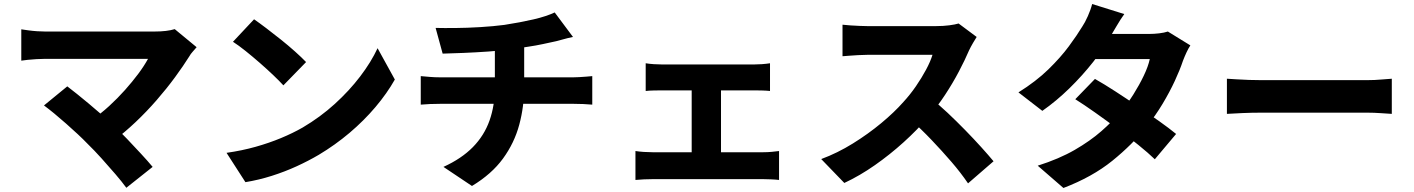

<svg xmlns="http://www.w3.org/2000/svg" viewBox="-20 -864 7040 956"><path d="M959 -629Q948 -616 938.5 -605.5Q929 -595 923 -584Q893 -536 851.5 -479.5Q810 -423 760 -365.5Q710 -308 655 -256Q600 -204 544 -162L434 -265Q481 -297 523.5 -336Q566 -375 602.5 -416Q639 -457 668.5 -496.5Q698 -536 717 -571Q698 -571 665.5 -571Q633 -571 591.5 -571Q550 -571 504.5 -571Q459 -571 413 -571Q367 -571 326.5 -571Q286 -571 254.5 -571Q223 -571 205 -571Q185 -571 161.5 -569.5Q138 -568 117.5 -566Q97 -564 86 -562V-718Q99 -716 120.5 -713Q142 -710 165 -708.5Q188 -707 205 -707Q219 -707 250 -707Q281 -707 322.5 -707Q364 -707 412 -707Q460 -707 509 -707Q558 -707 604 -707Q650 -707 687 -707Q724 -707 748 -707Q812 -707 850 -719ZM416 -148Q394 -171 366.5 -196.5Q339 -222 308.5 -249Q278 -276 250 -299Q222 -322 199 -339L315 -434Q336 -418 363.5 -396Q391 -374 421.5 -348.5Q452 -323 483.5 -295.5Q515 -268 544 -240Q578 -209 613.5 -171.5Q649 -134 682 -98.5Q715 -63 740 -33L609 71Q588 42 555 3.5Q522 -35 485.5 -75.5Q449 -116 416 -148Z M1245 -768Q1271 -750 1306 -723.5Q1341 -697 1378.5 -667Q1416 -637 1449 -607.5Q1482 -578 1504 -555L1391 -439Q1371 -461 1340.5 -490Q1310 -519 1274 -550.5Q1238 -582 1203 -610Q1168 -638 1140 -656ZM1108 -103Q1185 -114 1252.5 -133Q1320 -152 1379 -176.5Q1438 -201 1487 -229Q1575 -281 1647 -346.5Q1719 -412 1773.5 -483.5Q1828 -555 1860 -624L1946 -468Q1907 -399 1849.5 -331Q1792 -263 1720.5 -202.5Q1649 -142 1567 -93Q1516 -63 1457 -36Q1398 -9 1333.5 11.5Q1269 32 1202 43Z M2149 -725Q2188 -724 2247 -724.5Q2306 -725 2371.5 -729Q2437 -733 2491 -740Q2530 -746 2567 -753Q2604 -760 2636.5 -767.5Q2669 -775 2696 -784Q2723 -793 2742 -802L2833 -680Q2804 -674 2783.5 -668Q2763 -662 2750 -659Q2718 -652 2683 -644.5Q2648 -637 2610.5 -631.5Q2573 -626 2535 -620Q2478 -612 2413 -607.5Q2348 -603 2287.5 -600.5Q2227 -598 2184 -597ZM2188 -33Q2278 -74 2334.5 -131.5Q2391 -189 2417.5 -264Q2444 -339 2444 -430Q2444 -430 2444 -450.5Q2444 -471 2444 -515Q2444 -559 2444 -631L2590 -647Q2590 -620 2590 -591Q2590 -562 2590 -533.5Q2590 -505 2590 -482.5Q2590 -460 2590 -446.5Q2590 -433 2590 -433Q2590 -334 2565.5 -243Q2541 -152 2484.5 -74.5Q2428 3 2330 62ZM2075 -485Q2097 -483 2121 -481Q2145 -479 2169 -479Q2182 -479 2221 -479Q2260 -479 2316 -479Q2372 -479 2435.5 -479Q2499 -479 2563.5 -479Q2628 -479 2684.5 -479Q2741 -479 2781 -479Q2821 -479 2836 -479Q2847 -479 2864.5 -480Q2882 -481 2900.5 -482.5Q2919 -484 2929 -485V-343Q2908 -345 2884 -346Q2860 -347 2838 -347Q2825 -347 2785 -347Q2745 -347 2688.5 -347Q2632 -347 2567 -347Q2502 -347 2437.5 -347Q2373 -347 2316.5 -347Q2260 -347 2221 -347Q2182 -347 2170 -347Q2147 -347 2121 -346Q2095 -345 2075 -343Z M3195 -549Q3212 -546 3235.5 -544.5Q3259 -543 3277 -543H3734Q3752 -543 3773.5 -544.5Q3795 -546 3814 -549V-411Q3795 -413 3773 -413.5Q3751 -414 3734 -414H3277Q3259 -414 3235.5 -413.5Q3212 -413 3195 -411ZM3424 -30V-474H3570V-30ZM3144 -112Q3163 -109 3186 -107.5Q3209 -106 3229 -106H3781Q3803 -106 3823 -108Q3843 -110 3859 -112V32Q3843 30 3818.5 29Q3794 28 3781 28H3229Q3210 28 3187 29Q3164 30 3144 32Z M4843 -680Q4837 -671 4825 -650.5Q4813 -630 4805 -613Q4785 -566 4754.5 -508Q4724 -450 4685.5 -391.5Q4647 -333 4603 -282Q4547 -217 4479 -155.5Q4411 -94 4336 -41.5Q4261 11 4184 47L4069 -72Q4150 -102 4226.5 -149.5Q4303 -197 4368 -251Q4433 -305 4478 -356Q4512 -393 4540.5 -434.5Q4569 -476 4591 -517Q4613 -558 4623 -591Q4613 -591 4587.5 -591Q4562 -591 4529.5 -591Q4497 -591 4461.5 -591Q4426 -591 4393 -591Q4360 -591 4334.5 -591Q4309 -591 4298 -591Q4277 -591 4253 -589.5Q4229 -588 4208 -586.5Q4187 -585 4175 -584V-741Q4191 -739 4214.5 -737.5Q4238 -736 4261 -735Q4284 -734 4298 -734Q4312 -734 4339.5 -734Q4367 -734 4401.5 -734Q4436 -734 4473 -734Q4510 -734 4544 -734Q4578 -734 4604 -734Q4630 -734 4641 -734Q4677 -734 4707 -738Q4737 -742 4753 -747ZM4616 -373Q4655 -343 4698.5 -302Q4742 -261 4785.5 -216.5Q4829 -172 4866 -131Q4903 -90 4927 -61L4800 49Q4764 -4 4717 -58.5Q4670 -113 4618 -167.5Q4566 -222 4512 -270Z M5432 -471Q5478 -445 5533.5 -409Q5589 -373 5645.5 -334.5Q5702 -296 5752 -260.5Q5802 -225 5836 -197L5730 -71Q5698 -102 5648.5 -142Q5599 -182 5542.5 -224Q5486 -266 5431.5 -304.5Q5377 -343 5334 -370ZM5907 -638Q5897 -623 5887.5 -602.5Q5878 -582 5870 -561Q5855 -516 5829.5 -461Q5804 -406 5769 -347.5Q5734 -289 5689 -233Q5618 -144 5518.5 -63.5Q5419 17 5275 72L5147 -39Q5254 -73 5331 -117.5Q5408 -162 5464 -211Q5520 -260 5561 -309Q5594 -347 5623.5 -394Q5653 -441 5675 -487Q5697 -533 5705 -570H5376L5426 -695H5702Q5726 -695 5751.5 -698Q5777 -701 5795 -707ZM5578 -794Q5558 -766 5539.5 -734Q5521 -702 5511 -686Q5477 -624 5423 -555.5Q5369 -487 5304.5 -424Q5240 -361 5170 -312L5051 -404Q5139 -459 5200 -518.5Q5261 -578 5302 -633.5Q5343 -689 5369 -732Q5382 -751 5396.5 -783.5Q5411 -816 5418 -844Z M6089 -472Q6108 -471 6138 -469Q6168 -467 6199.5 -466Q6231 -465 6256 -465Q6284 -465 6321.5 -465Q6359 -465 6402.5 -465Q6446 -465 6491.5 -465Q6537 -465 6581.5 -465Q6626 -465 6666 -465Q6706 -465 6738 -465Q6770 -465 6790 -465Q6825 -465 6857 -468Q6889 -471 6910 -472V-297Q6892 -298 6856.5 -300.5Q6821 -303 6790 -303Q6770 -303 6737.5 -303Q6705 -303 6665 -303Q6625 -303 6580.5 -303Q6536 -303 6490.5 -303Q6445 -303 6402 -303Q6359 -303 6321 -303Q6283 -303 6256 -303Q6213 -303 6166 -301Q6119 -299 6089 -297Z"/></svg>

Font: Noto Sans JP Thin ExtraBold
Style: Regular
Weight: 800
Version: Version 2.004-H2;hotconv 1.0.118;makeotfexe 2.5.65603